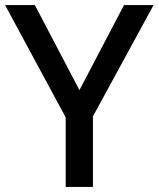

<svg xmlns="http://www.w3.org/2000/svg" viewBox="-20 -785 623 754"><path d="M292 -431 117 -765H0L238 -324V-51H345V-328L583 -765H467Z"/></svg>

Font: Noto Sans Tamil UI Medium
Style: Regular
Weight: 500
Designer: Jelle Bosma - Monotype Design Team
Foundry: Monotype Imaging Inc.
Version: Version 2.004